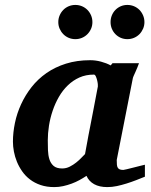

<svg xmlns="http://www.w3.org/2000/svg" viewBox="-20 -743 608 775"><path d="M375 -394Q375.5 -396 374.8 -403.8Q374 -411.6 371.8 -420.2Q369.6 -428.7 366.5 -435.3Q363.3 -441.9 358.9 -441.9Q326.7 -441.9 300.5 -430.2Q274.4 -418.5 253.7 -398.4Q232.9 -378.4 217.8 -352.1Q202.6 -325.7 192.6 -296.1Q182.6 -266.6 177.7 -235.8Q172.9 -205.1 172.9 -176.8Q172.9 -156.7 173.6 -136.7Q174.3 -116.7 179.4 -100.1Q184.6 -83.5 196.5 -73.2Q208.5 -63 231 -63Q247.1 -63 261.5 -70.3Q275.9 -77.6 287.8 -87.2Q299.8 -96.7 308.8 -106.4Q317.9 -116.2 323.2 -121.1Q326.7 -141.1 328.9 -152.1Q331.1 -163.1 332.8 -173.1Q334.5 -183.1 336.9 -195.8Q339.4 -208.5 344 -232.2Q348.6 -255.9 356 -294.2Q363.3 -332.5 375 -394ZM564.9 -29.8Q547.9 -22.9 529.1 -15.6Q510.3 -8.3 490.7 -2.2Q471.2 3.9 451.7 8.1Q432.1 12.2 413.1 12.2Q381.3 12.2 360.1 0.5Q338.9 -11.2 329.1 -33.2Q315.9 -24.4 300.8 -16.1Q285.6 -7.8 269 -1.7Q252.4 4.4 234.9 8.3Q217.3 12.2 199.2 12.2Q168.5 12.2 144 3.9Q119.6 -4.4 101.1 -18.6Q82.5 -32.7 69.6 -51.3Q56.6 -69.8 48.3 -90.1Q40 -110.4 36.1 -131.3Q32.2 -152.3 32.2 -170.9Q32.2 -208 40.3 -246.8Q48.3 -285.6 65.2 -322.3Q82 -358.9 107.4 -391.4Q132.8 -423.8 167.5 -448Q202.1 -472.2 246.3 -486.1Q290.5 -500 344.2 -500Q366.2 -500 387.9 -494.1Q409.7 -488.3 426.8 -479L434.1 -487.8H541Q538.6 -480.5 534.7 -471.2Q530.8 -461.9 526.9 -453.1Q522.9 -444.3 519.8 -437.3Q516.6 -430.2 516.1 -426.8L451.2 -97.2Q451.2 -85.9 451.9 -78.1Q452.6 -70.3 455.6 -65.7Q458.5 -61 463.9 -59.1Q469.2 -57.1 478 -57.1Q480 -57.1 492.4 -60.1Q504.9 -63 519.8 -66.9Q534.7 -70.8 547.9 -74Q561 -77.1 564.9 -78.1ZM353 -653.8Q353 -639.6 347.7 -627.2Q342.3 -614.7 333 -605.2Q323.7 -595.7 311 -590.3Q298.3 -585 284.2 -585Q270 -585 257.3 -590.3Q244.6 -595.7 235.4 -605.2Q226.1 -614.7 220.7 -627.2Q215.3 -639.6 215.3 -653.8Q215.3 -668 220.7 -680.7Q226.1 -693.4 235.4 -702.9Q244.6 -712.4 257.3 -717.8Q270 -723.1 284.2 -723.1Q298.3 -723.1 311 -717.8Q323.7 -712.4 333 -702.9Q342.3 -693.4 347.7 -680.7Q353 -668 353 -653.8ZM563 -653.8Q563 -639.6 557.6 -627.2Q552.2 -614.7 543 -605.2Q533.7 -595.7 521 -590.3Q508.3 -585 494.1 -585Q480 -585 467.5 -590.3Q455.1 -595.7 445.8 -605.2Q436.5 -614.7 431.4 -627.2Q426.3 -639.6 426.3 -653.8Q426.3 -668 431.4 -680.7Q436.5 -693.4 445.8 -702.9Q455.1 -712.4 467.5 -717.8Q480 -723.1 494.1 -723.1Q508.3 -723.1 521 -717.8Q533.7 -712.4 543 -702.9Q552.2 -693.4 557.6 -680.7Q563 -668 563 -653.8Z"/></svg>

Font: Charis SIL Afr
Style: Bold Italic
Weight: 700
Italic angle: -11°
Foundry: SIL International
Version: Version 5.000